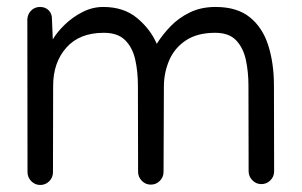

<svg xmlns="http://www.w3.org/2000/svg" viewBox="-20 -522 867 552"><path d="M430.7 -396Q446.8 -421.9 470.2 -446.3Q493.7 -470.7 525.9 -486.3Q558.1 -502 599.6 -502Q661.6 -502 698.2 -472.4Q734.9 -442.9 751.2 -391.6Q767.6 -340.3 767.6 -275.4L768.1 -29.3Q768.1 -14.2 757.3 -3.4Q746.6 7.3 731.4 7.3Q716.3 7.3 705.6 -3.7Q694.8 -14.6 694.8 -29.8L694.3 -275.4Q694.3 -315.4 686.8 -350.1Q679.2 -384.8 658.7 -406.2Q638.2 -427.7 598.6 -427.7Q547.4 -427.7 514.6 -406Q481.9 -384.3 466.8 -349.4Q451.7 -314.5 451.2 -275.4L450.2 -27.8Q450.2 -12.7 439.5 -2Q428.7 8.8 413.6 8.8Q398.4 8.8 387.7 -2.2Q377 -13.2 377 -28.3L376.5 -275.4Q376.5 -316.4 368.7 -351.1Q360.8 -385.7 339.6 -406.7Q318.4 -427.7 278.3 -427.7Q208.5 -427.7 170.7 -385Q132.8 -342.3 132.8 -275.4L132.3 -26.9Q132.3 -11.7 121.6 -1Q110.8 9.8 95.7 9.8Q80.6 9.8 69.8 -1.2Q59.1 -12.2 59.1 -27.3L58.6 -466.8Q59.6 -481.9 69.8 -491.9Q80.1 -502 95.2 -502Q110.8 -502 120.4 -491.9Q129.9 -481.9 129.4 -466.3L131.8 -408.7Q144 -429.7 166.3 -451.2Q188.5 -472.7 217 -487.3Q245.6 -502 276.9 -502Q335.9 -502 374.3 -470Q412.6 -438 430.7 -396Z"/></svg>

Font: Manjari
Style: Regular
Weight: 400
Designer: Santhosh Thottingal <santhosh.thottingal@gmail.com>
Foundry: SMC
Version: Version 2.000